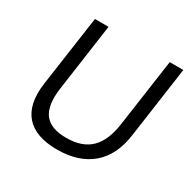

<svg xmlns="http://www.w3.org/2000/svg" viewBox="-149 -812 977 974"><g transform="rotate(30 339.0 -325.0)"><path d="M597.2 -246.1Q580.1 -119.6 504.2 -54.9Q428.2 9.8 301.8 9.8Q176.3 9.8 119.1 -54.9Q62 -119.6 79.1 -246.1L138.2 -660.2H217.8L162.1 -266.1Q147.9 -162.6 184.3 -113.8Q220.7 -64.9 313 -64.9Q405.3 -64.9 455.6 -113.8Q505.9 -162.6 520 -266.1L576.2 -660.2H655.8Z"/></g></svg>

Font: Human Sans
Style: Italic
Weight: 400
Italic angle: -8°
Designer: Tim Radville
Foundry: Continuum
Version: Version 1.000;FEAKit 1.0